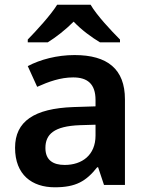

<svg xmlns="http://www.w3.org/2000/svg" viewBox="-20 -786 628 816"><path d="M365 -766H223C195 -721 135 -656 98 -618V-606H183C218 -628 257 -658 293 -694C327 -658 370 -627 405 -606H490V-618C453 -655 391 -721 365 -766ZM297 -552C222 -552 151 -533 98 -505L138 -417C187 -439 237 -457 291 -457C351 -457 386 -430 386 -361V-334L292 -331C125 -325 44 -270 44 -158C44 -43 116 10 213 10C303 10 346 -16 393 -75H397L422 0H511V-364C511 -492 437 -552 297 -552ZM320 -254 386 -256V-210C386 -127 329 -85 255 -85C206 -85 173 -105 173 -157C173 -215 209 -250 320 -254Z"/></svg>

Font: Noto Sans Sinhala SemiBold
Style: Regular
Weight: 600
Designer: Jelle Bosma - Monotype Design Team
Foundry: Monotype Imaging Inc.
Version: Version 2.006